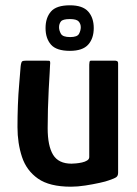

<svg xmlns="http://www.w3.org/2000/svg" viewBox="-20 -701 519 725"><path d="M248 4Q167 4 123.5 -26.5Q80 -57 63 -108.5Q46 -160 46 -221Q46 -261 47.5 -303Q49 -345 52.5 -383.5Q56 -422 58 -451Q60 -467 64 -469.5Q68 -472 80 -472H149Q161 -472 166 -471.5Q171 -471 169 -455Q169 -450 167.5 -425Q166 -400 164 -364Q162 -328 161 -289Q160 -250 160 -217Q160 -150 180.5 -116.5Q201 -83 250 -83Q256 -83 267 -84Q278 -85 289.5 -87.5Q301 -90 309 -95Q317 -100 317 -108V-457Q317 -462 318 -467Q319 -472 324 -472H414Q417 -472 421.5 -470.5Q426 -469 426 -461V-49Q426 -37 419 -32Q412 -27 391 -20Q381 -16 356 -10.5Q331 -5 302 -0.5Q273 4 248 4ZM334 -595Q334 -556 313 -532.5Q292 -509 244 -509Q193 -509 172.5 -532.5Q152 -556 152 -595Q152 -634 172.5 -657.5Q193 -681 244 -681Q292 -681 313 -657.5Q334 -634 334 -595ZM285 -598Q285 -611 277 -620Q269 -629 244 -629Q217 -629 210 -620Q203 -611 203 -598Q203 -586 210 -573.5Q217 -561 245 -561Q272 -561 278.5 -573.5Q285 -586 285 -598Z"/></svg>

Font: Glory SemiBold
Style: Regular
Weight: 600
Designer: Robert Leuschke
Foundry: Robert Leuschke
Version: Version 1.011